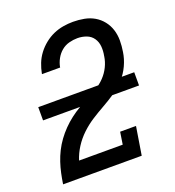

<svg xmlns="http://www.w3.org/2000/svg" viewBox="-135 -849 869 955"><g transform="rotate(-20 300.0 -371.5)"><path d="M36 0V-1Q40 -28 46 -56Q52 -84 61 -111Q70 -138 83 -164Q96 -190 113.5 -214Q131 -238 152 -259.5Q173 -281 196.5 -299Q220 -317 245.5 -332Q271 -347 297.5 -361Q324 -375 349.5 -390Q375 -405 395.5 -426.5Q416 -448 429 -474.5Q442 -501 446 -529V-530Q451 -555 449 -579.5Q447 -604 434 -623Q421 -642 398.5 -650.5Q376 -659 351 -659Q329 -659 306.5 -653Q284 -647 266 -632Q248 -617 236.5 -596Q225 -575 221 -553V-551H125V-554Q130 -580 140 -605.5Q150 -631 167 -653.5Q184 -676 206.5 -694Q229 -712 254 -723Q279 -734 305.5 -738.5Q332 -743 358 -743Q388 -743 417 -737.5Q446 -732 470 -718Q494 -704 511.5 -682Q529 -660 537.5 -633Q546 -606 546 -576.5Q546 -547 541 -517Q536 -482 520 -447.5Q504 -413 478.5 -385Q453 -357 421 -335.5Q389 -314 356 -295.5Q323 -277 291 -256.5Q259 -236 231 -209.5Q203 -183 182.5 -151Q162 -119 151 -84H382L392 -149H476L452 0ZM51 -333V-403H559V-333Z"/></g></svg>

Font: Iosevka HT Medium Extended
Style: Italic
Weight: 500
Width: 7
Italic angle: -9°
Monospace: yes
Designer: Belleve Invis
Foundry: Belleve Invis
Version: Version 32.3.0; ttfautohint (v1.8.4)